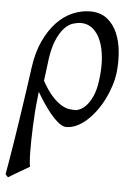

<svg xmlns="http://www.w3.org/2000/svg" viewBox="-66 -497 559 781"><g transform="rotate(5 213.0 -106.5)"><path d="M116.2 -224.1Q114.7 -211.9 112.5 -194.3Q110.4 -176.8 107.9 -159.7Q129.9 -120.1 149.9 -98.4Q169.9 -76.7 187.5 -66.2Q205.1 -55.7 219.7 -53.7Q234.4 -51.8 244.6 -51.8Q253.4 -51.8 266.1 -57.9Q278.8 -64 291.7 -78.6Q304.7 -93.3 315.4 -118.2Q326.2 -143.1 331.1 -180.7Q337.9 -230 334.5 -271.5Q331.1 -313 318.6 -343Q306.2 -373 285.6 -389.9Q265.1 -406.7 238.3 -406.7Q224.1 -406.7 205.8 -401.4Q187.5 -396 169.7 -377.2Q151.9 -358.4 137.2 -322.3Q122.6 -286.1 116.2 -224.1ZM399.4 -217.8Q396 -191.4 387.2 -163.6Q378.4 -135.7 365.2 -109.4Q352.1 -83 335 -59.6Q317.9 -36.1 298.3 -18.3Q278.8 -0.5 257.3 9.8Q235.8 20 213.9 20Q204.6 20 192.4 12.9Q180.2 5.9 164.8 -9.8Q149.4 -25.4 130.9 -50.8Q112.3 -76.2 90.8 -112.8Q89.8 -106.4 89.1 -98.6Q88.4 -90.8 87.4 -82Q84.5 -57.6 82.5 -29.5Q80.6 -1.5 79.3 27.1Q78.1 55.7 77.6 82.8Q77.1 109.9 77.4 132.3Q77.6 154.8 78.9 171.1Q80.1 187.5 82 193.8Q72.8 199.2 61.8 205.6Q50.8 211.9 39.3 218.5Q27.8 225.1 17.1 231.7Q6.3 238.3 -2.9 244.1Q-7.3 241.7 -9 239.3Q-10.7 236.8 -14.6 232.4Q-11.7 216.3 -6.1 183.8Q-0.5 151.4 6.1 109.9Q12.7 68.4 19.8 22Q26.9 -24.4 33.2 -68.1Q39.6 -111.8 44.9 -148.9Q50.3 -186 53.2 -209Q62 -272.5 84 -319.1Q106 -365.7 135.5 -396.5Q165 -427.2 200.2 -442.1Q235.4 -457 271 -457Q312.5 -457 339.6 -435.8Q366.7 -414.6 381.6 -380.4Q396.5 -346.2 400.4 -303.5Q404.3 -260.7 399.4 -217.8Z"/></g></svg>

Font: Gentium
Style: Italic
Weight: 400
Italic angle: -7°
Designer: J. Victor Gaultney
Version: Version 1.02; 2005; OFL release